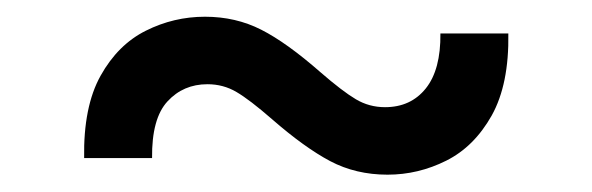

<svg xmlns="http://www.w3.org/2000/svg" viewBox="-20 -400 694 225"><path d="M78.6 -214.8Q77.6 -274.9 97.9 -311.3Q118.2 -347.7 150.9 -364Q183.6 -380.4 220.2 -380.4Q256.3 -380.4 286.1 -365.2Q315.9 -350.1 355.5 -315.4Q381.3 -293 397 -283.7Q412.6 -274.4 431.2 -274.4Q461.4 -274.4 479 -296.4Q496.6 -318.4 496.1 -360.8H575.7Q576.7 -301.3 556.2 -264.6Q535.6 -228 502.9 -211.7Q470.2 -195.3 434.1 -195.3Q397 -195.3 366.9 -211.2Q336.9 -227.1 298.8 -260.3Q272.5 -283.2 257.1 -292.2Q241.7 -301.3 223.1 -301.3Q194.8 -301.3 176.3 -281.2Q157.7 -261.2 158.2 -214.8Z"/></svg>

Font: Inter 18pt
Style: Regular
Weight: 400
Designer: Rasmus Andersson
Foundry: rsms
Version: Version 4.001;git-66647c0bb